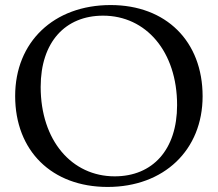

<svg xmlns="http://www.w3.org/2000/svg" viewBox="-20 -730 862 760"><path d="M406 10C629 10 782 -136 782 -349C782 -567 637 -710 418 -710C193 -710 40 -564 40 -350C40 -133 185 10 406 10ZM434 -32C264 -32 141 -174 141 -386C141 -563 238 -668 388 -668C558 -668 681 -526 681 -314C681 -137 584 -32 434 -32Z"/></svg>

Font: Hedvig Letters Serif 24pt
Style: Regular
Weight: 400
Designer: Alexander Örn & Tor Weibull
Foundry: Kanon Foundry
Version: Version 1.000